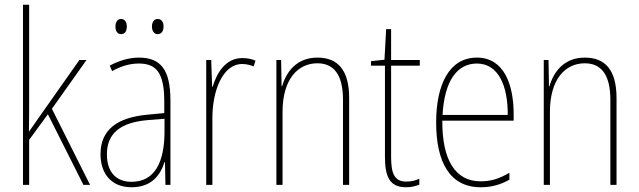

<svg xmlns="http://www.w3.org/2000/svg" viewBox="-20 -780 2695 810"><path d="M103 -368V-760H77V0H103V-190L182 -298L332 0H360L199 -321L345 -527H315L141 -280C126 -259 118 -247 102 -224C103 -275 103 -316 103 -368Z M467 -668C467 -651 474 -636 491 -636C507 -636 515 -649 515 -668C515 -686 507 -700 491 -700C474 -700 467 -684 467 -668ZM621 -668C621 -651 629 -636 645 -636C662 -636 670 -650 670 -668C670 -686 662 -700 645 -700C629 -700 621 -685 621 -668ZM566 -537C525 -537 481 -524 443 -503L453 -480C496 -504 533 -512 566 -512C641 -512 673 -471 673 -351V-303L600 -296C476 -284 404 -234 404 -129C404 -53 445 10 535 10C621 10 657 -43 674 -96H676L678 0H699V-356C699 -486 658 -537 566 -537ZM600 -273 674 -279V-220C673 -98 634 -13 535 -13C469 -13 431 -55 431 -129C431 -219 490 -263 600 -273Z M1002 -535C930 -535 894 -470 877 -414H875L871 -527H850V0H876V-283C876 -394 918 -510 1002 -510C1021 -510 1037 -505 1050 -500L1058 -524C1041 -532 1021 -535 1002 -535Z M1319 -537C1230 -537 1187 -475 1170 -416H1168L1166 -527H1146V0H1172V-308C1172 -445 1236 -513 1319 -513C1386 -513 1427 -468 1427 -359V0H1453V-366C1453 -485 1405 -537 1319 -537Z M1694 -14C1643 -14 1630 -49 1630 -119V-503H1751V-527H1630V-657H1609L1602 -528L1545 -522V-503H1604V-120C1604 -37 1622 10 1693 10C1717 10 1733 5 1749 -1V-26C1735 -19 1715 -14 1694 -14Z M1992 -537C1875 -537 1820 -423 1820 -263C1820 -97 1877 10 2008 10C2056 10 2094 -2 2129 -22V-51C2086 -26 2051 -15 2008 -15C1900 -15 1845 -106 1846 -271H2147V-298C2147 -424 2106 -537 1992 -537ZM1992 -512C2083 -512 2123 -417 2122 -295H1847C1855 -440 1909 -512 1992 -512Z M2447 -537C2358 -537 2315 -475 2298 -416H2296L2294 -527H2274V0H2300V-308C2300 -445 2364 -513 2447 -513C2514 -513 2555 -468 2555 -359V0H2581V-366C2581 -485 2533 -537 2447 -537Z"/></svg>

Font: Noto Sans Malayalam Condensed Thin
Style: Regular
Weight: 100
Width: 3
Designer: Jelle Bosma - Monotype Design Team
Foundry: Monotype Imaging Inc.
Version: Version 2.104